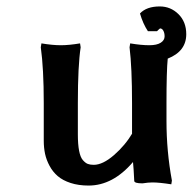

<svg xmlns="http://www.w3.org/2000/svg" viewBox="-20 -572 604 602"><path d="M400.9 -4.9Q398.9 -46.9 397 -64Q334 9.8 257.8 9.8Q226.1 9.8 201.4 1.7Q176.8 -6.3 161.1 -19.8Q145.5 -33.2 135.5 -51.8Q125.5 -70.3 121.3 -89.6Q117.2 -108.9 117.2 -130.9V-249Q117.2 -356.9 107.9 -423.8L109.9 -436Q144.5 -430.2 170.9 -430.2Q196.3 -430.2 231 -436L232.9 -423.8Q224.1 -365.7 224.1 -249V-150.9Q224.1 -119.6 228 -99.4Q231.9 -79.1 239.7 -70.1Q247.6 -61 255.1 -58.1Q262.7 -55.2 273.9 -55.2Q302.2 -55.2 337.4 -85.7Q372.6 -116.2 396 -155.8L394 -152.8V-249Q394 -359.9 386.2 -423.8L388.2 -436Q422.9 -430.2 448.2 -430.2Q471.7 -430.2 483.9 -438Q496.1 -445.8 496.1 -458Q496.1 -468.3 492.2 -475.6Q488.3 -482.9 481.9 -482.9Q481 -482.9 472.2 -474.1H443.8Q428.2 -497.6 418.9 -529.8Q439.5 -551.8 481 -551.8Q515.1 -551.8 539.6 -527.6Q564 -503.4 564 -464.8Q564 -411.1 505.9 -388.2Q502 -349.1 502 -249V-192.9Q502 -97.7 519 -5.9L517.1 5.9Q479.5 0 458 0Q445.3 0 426.8 2.9Q400.9 2.9 400.9 -4.9Z"/></svg>

Font: Linear Smooth
Style: Bold
Weight: 700
Designer: Philipp H. Poll, Flanker
Foundry: Philipp H. Poll, reworked by Flanker
Version: Version 1.061 | FøM Fix